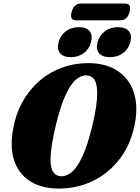

<svg xmlns="http://www.w3.org/2000/svg" viewBox="-20 -1078 808 1110"><path d="M495.5 -713Q594.5 -712 660 -668.2Q725.5 -624.5 752 -548Q778.5 -471.5 761.5 -374Q741 -252.5 677 -165.8Q613 -79 519.2 -33Q425.5 13 317 12Q216 11 150.8 -32.2Q85.5 -75.5 60.8 -153.8Q36 -232 57 -337.5Q70.5 -416 107.5 -484.5Q144.5 -553 201.5 -604.5Q258.5 -656 332.8 -684.8Q407 -713.5 495.5 -713ZM335.5 -59Q364 -58.5 394.8 -83.2Q425.5 -108 456 -172.5Q486.5 -237 514.5 -354.5Q529 -415 535.5 -460.8Q542 -506.5 542 -539.5Q541.5 -594 525.8 -617.5Q510 -641 481 -642Q450.5 -644 419.8 -618.5Q389 -593 359.8 -530.2Q330.5 -467.5 303.5 -357Q287.5 -290.5 280 -241.8Q272.5 -193 272 -158.5Q272 -104 288.5 -81.8Q305 -59.5 335.5 -59ZM389.5 -747.5Q346.5 -747.5 327.2 -770.5Q308 -793.5 318.5 -834Q329.5 -874.5 361 -897.8Q392.5 -921 435.5 -921Q479 -921 498 -897.8Q517 -874.5 506 -834Q495.5 -794 464.2 -770.8Q433 -747.5 389.5 -747.5ZM615.5 -747.5Q572 -747.5 552.8 -770.5Q533.5 -793.5 544 -834Q555 -874 586.8 -897.5Q618.5 -921 661.5 -921Q706 -921 725 -897.8Q744 -874.5 733.5 -834Q722.5 -794 691 -770.8Q659.5 -747.5 615.5 -747.5ZM394 -1008.5Q407 -1057.5 447 -1057.5H702.5Q742 -1057.5 729 -1009Q716 -960.5 676 -960.5H421Q381 -960.5 394 -1008.5Z"/></svg>

Font: Fraunces 72pt Soft Black
Style: Italic
Weight: 900
Italic angle: -16°
Version: Version 1.000;[b76b70a41]